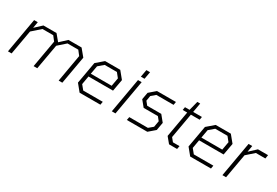

<svg xmlns="http://www.w3.org/2000/svg" viewBox="48 -1596 3604 2502"><g transform="rotate(30 1850.0 -345.0)"><path d="M88 0 180 -523H235L219 -429L320 -523H517L595 -429L697 -523H894L980 -419L906 0H851L923 -410L871 -477H709L596 -377L529 0H474L546 -410L494 -477H332L208 -367L143 0Z M1166 0 1082 -103 1140 -430 1248 -523H1476L1562 -418L1530 -241H1161L1139 -114L1193 -48H1487L1479 0ZM1169 -287H1483L1505 -411L1452 -477H1268L1191 -411Z M1753 -580 1773 -690H1828L1808 -580ZM1651 0 1743 -523H1798L1706 0Z M1877 0 1886 -48H2166L2229 -101L2245 -193L2202 -246H1988L1915 -335L1934 -441L2029 -523H2314L2306 -475H2047L1985 -422L1972 -345L2014 -293H2226L2301 -201L2280 -82L2185 0Z M2512 0 2441 -86 2510 -477H2442L2450 -523H2519L2555 -663H2598L2573 -523H2705L2697 -477H2565L2499 -102L2543 -48H2642L2633 0Z M2830 0 2746 -103 2804 -430 2912 -523H3140L3226 -418L3194 -241H2825L2803 -114L2857 -48H3151L3143 0ZM2833 -287H3147L3169 -411L3116 -477H2932L2855 -411Z M3315 0 3407 -523H3462L3446 -428L3548 -523H3700L3691 -468H3548L3435 -368L3370 0Z"/></g></svg>

Font: Tomorrow Light
Style: Italic
Weight: 300
Italic angle: -10°
Designer: Tony de Marco, Monica Rizzolli
Foundry: Just in Type
Version: Version 2.002